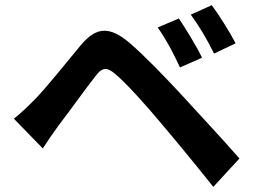

<svg xmlns="http://www.w3.org/2000/svg" viewBox="-20 -735 996 749"><path d="M677.9 -663 595.2 -627.8C630.3 -577.8 654.1 -532 682.2 -471.9L768.1 -509.9C747.2 -554 704.9 -622.2 677.9 -663ZM806.1 -714.8 724.1 -677.9C759.2 -630 785.2 -585.9 815 -525.9L899.1 -566.1C877.1 -609 834.2 -676.8 806.1 -714.8ZM34.1 -272 147 -155.9C163 -180.8 186.1 -215.2 208.1 -245C248.2 -296.9 316.1 -392 354 -440C367.9 -458.1 378.9 -465.9 392 -465.9C403.1 -465.9 415.1 -458.8 431.1 -445C467 -415.8 547.9 -327.1 606.9 -256C663 -190 750 -84.2 812.1 -6L914.1 -116.8C845.2 -195.7 742.9 -305 679 -375C619 -438.9 547.9 -513.8 484 -568.9C447.1 -599.8 416.2 -615.1 387.1 -615.1C355.1 -615.1 327.1 -595.9 296.2 -560C231.2 -481.9 157 -388.1 112.9 -344.1C83.8 -315 63.2 -295.1 34.1 -272Z"/></svg>

Font: Karasuma Gothic
Style: Bold
Weight: 700
Designer: Rasmus Andersson / Ryoko Nishizuka
Foundry: Genbu
Version: Version 1.00